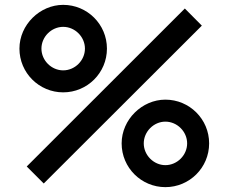

<svg xmlns="http://www.w3.org/2000/svg" viewBox="-20 -755 940 790"><path d="M240 -375C339 -375 420 -455 420 -555C420 -655 339 -735 240 -735C144 -735 60 -653 60 -555C60 -455 141 -375 240 -375ZM810.5 -649.5 740.5 -720 90 -70 160 0ZM240 -465.5C191.5 -465.5 150.5 -506.5 150.5 -555C150.5 -603.5 191.5 -644.5 240 -644.5C288.5 -644.5 329.5 -603.5 329.5 -555C329.5 -506.5 288.5 -465.5 240 -465.5ZM660.5 15C759.5 15 840.5 -65 840.5 -165C840.5 -265 759.5 -345 660.5 -345C564.5 -345 480.5 -263 480.5 -165C480.5 -65 561.5 15 660.5 15ZM660.5 -75.5C612.5 -75.5 571.5 -116.5 571.5 -165C571.5 -213.5 612.5 -254.5 660.5 -254.5C709 -254.5 750 -213.5 750 -165C750 -116.5 709 -75.5 660.5 -75.5Z"/></svg>

Font: Manrope SemiBold
Style: Regular
Weight: 600
Designer: Mikhail Sharanda
Foundry: Mikhail Sharanda
Version: Version 4.505